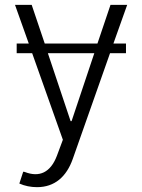

<svg xmlns="http://www.w3.org/2000/svg" viewBox="-20 -566 586 794"><path d="M501 -386H449L506 -546H437L383 -386H165L111 -546H42L99 -386H49V-346H113L240 12L215 79C189 147 143 169 82 145L76 144L60 193C82 203 108 208 133 208C206 208 255 165 281 91L435 -346H501ZM178 -346H370L276 -65H272Z"/></svg>

Font: Wafeq Light
Style: Regular
Weight: 300
Designer: Rasmus Andersson & Azza Alameddine
Foundry: Google & TypeTogether
Version: Version 3.000;January 28, 2025;FontCreator 15.0.0.3014 64-bi